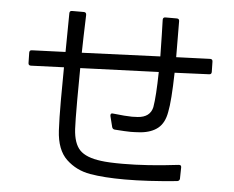

<svg xmlns="http://www.w3.org/2000/svg" viewBox="-54 -842 1108 909"><g transform="rotate(5 500.0 -387.5)"><path d="M80 -568 239 -574Q241 -702 241 -758Q241 -770 253 -770H309Q321 -770 321 -757Q317 -641 316 -577L688 -592Q686 -710 684 -766Q684 -778 696 -778H750Q762 -778 762 -766Q763 -708 763 -595L924 -601Q936 -601 936 -589L937 -540Q937 -528 925 -528L762 -521Q759 -385 748 -333Q739 -281 708.5 -256Q678 -231 626 -226Q596 -224 579 -224Q557 -224 503 -228Q493 -229 490 -239L477 -291V-295Q477 -305 489 -303Q550 -296 579 -296Q597 -296 606 -297Q665 -301 676 -350Q685 -402 687 -518L315 -504Q314 -450 314 -353Q314 -249 316 -215Q320 -146 350 -115Q380 -84 451 -75Q486 -70 554 -70Q671 -70 819 -88H823Q832 -88 832 -77L831 -23Q830 -13 819 -11Q678 3 571 3Q472 3 405.5 -8.5Q339 -20 292 -64.5Q245 -109 240 -201Q237 -255 237 -347L238 -501L81 -495Q69 -495 69 -507L68 -556Q68 -568 80 -568Z"/></g></svg>

Font: LINE Seed JP_TTF Regular
Style: Regular
Weight: 400
Designer: LINE & Fontrix & Fontworks
Version: Version 1.002